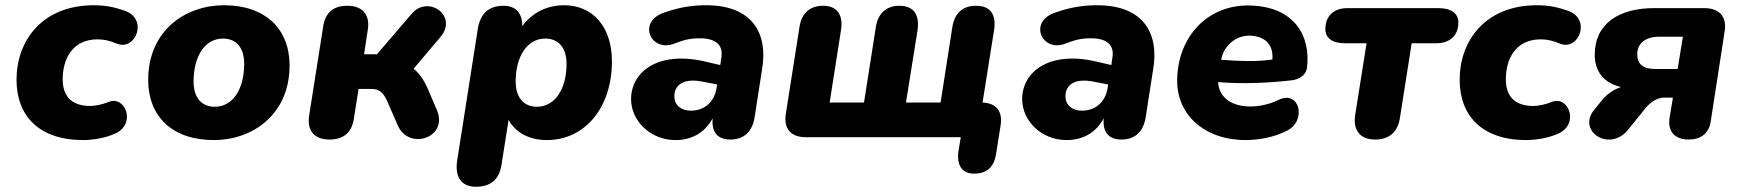

<svg xmlns="http://www.w3.org/2000/svg" viewBox="-20 -523 6632 732"><path d="M297 11C336 11 384 2 415 -12C502 -47 459 -159 396 -135C369 -124 342 -119 324 -119C249 -119 219 -160 219 -221C219 -295 254 -373 352 -373C376 -373 399 -368 427 -356C498 -329 547 -453 453 -483C418 -495 384 -503 338 -503C139 -503 43 -366 43 -219C43 -81 129 11 297 11Z M795 11C943 11 1084 -86 1084 -274C1084 -412 992 -503 834 -503C686 -503 545 -406 545 -218C545 -80 636 11 795 11ZM799 -116C748 -116 718 -151 718 -212C718 -307 760 -376 830 -376C881 -376 911 -341 911 -280C911 -185 869 -116 799 -116Z M1236 9C1289 9 1321 -17 1329 -70L1347 -184H1395C1423 -184 1440 -173 1455 -140L1497 -44C1539 52 1692 2 1645 -105L1609 -189C1596 -218 1579 -243 1557 -261L1660 -383C1727 -464 1611 -544 1549 -470L1417 -316H1368L1382 -408C1392 -467 1362 -501 1304 -501C1252 -501 1220 -476 1212 -421L1159 -85C1149 -25 1178 9 1236 9Z M1793 189C1851 189 1883 162 1892 105L1919 -66C1946 -16 2000 11 2064 11C2214 11 2313 -117 2313 -289C2313 -420 2241 -503 2130 -503C2065 -503 2008 -474 1971 -423C1972 -472 1947 -501 1900 -501C1844 -501 1812 -472 1802 -415L1723 89C1713 152 1740 189 1793 189ZM2027 -116C1977 -116 1946 -151 1946 -212C1946 -307 1989 -376 2059 -376C2109 -376 2140 -341 2140 -280C2140 -185 2097 -116 2027 -116Z M2555 11C2613 11 2665 -13 2697 -72C2692 -17 2718 9 2764 9C2816 9 2848 -20 2857 -76L2886 -263C2907 -393 2851 -503 2672 -503C2621 -503 2571 -496 2512 -475C2410 -441 2459 -326 2546 -355C2588 -371 2609 -377 2648 -377C2711 -377 2738 -350 2730 -303L2726 -275L2661 -290C2488 -328 2386 -249 2386 -145C2386 -62 2460 11 2555 11ZM2551 -156C2551 -196 2582 -228 2662 -211L2714 -201L2712 -188C2704 -136 2667 -101 2614 -101C2577 -101 2551 -122 2551 -156Z M3694 139C3742 139 3769 114 3777 67L3795 -46C3803 -99 3778 -130 3726 -132L3770 -409C3779 -469 3755 -501 3701 -501C3650 -501 3620 -473 3611 -421L3566 -132H3434L3478 -407C3487 -467 3463 -501 3409 -501C3360 -501 3327 -473 3319 -419L3274 -132H3143L3186 -406C3196 -466 3172 -501 3118 -501C3068 -501 3036 -473 3028 -420L2976 -89C2967 -32 2995 0 3052 0H3643L3634 54C3627 108 3648 139 3694 139Z M4046 11C4104 11 4156 -13 4188 -72C4183 -17 4209 9 4255 9C4307 9 4339 -20 4348 -76L4377 -263C4398 -393 4342 -503 4163 -503C4112 -503 4062 -496 4003 -475C3901 -441 3950 -326 4037 -355C4079 -371 4100 -377 4139 -377C4202 -377 4229 -350 4221 -303L4217 -275L4152 -290C3979 -328 3877 -249 3877 -145C3877 -62 3951 11 4046 11ZM4042 -156C4042 -196 4073 -228 4153 -211L4205 -201L4203 -188C4195 -136 4158 -101 4105 -101C4068 -101 4042 -122 4042 -156Z M4729 11C4779 11 4840 0 4887 -25C4963 -63 4935 -182 4854 -142C4824 -127 4784 -117 4747 -117C4675 -117 4627 -152 4624 -210C4721 -202 4820 -207 4906 -217C4929 -220 4959 -233 4963 -266C4977 -382 4919 -497 4747 -502C4588 -507 4470 -387 4468 -218C4466 -86 4572 11 4729 11ZM4636 -295 4637 -301C4647 -346 4689 -390 4749 -387C4810 -383 4835 -347 4831 -296C4769 -287 4702 -290 4636 -295Z M5223 9C5275 9 5308 -18 5317 -72L5362 -358H5455C5507 -358 5540 -387 5540 -437C5540 -472 5513 -492 5464 -492H5117C5065 -492 5033 -462 5033 -412C5033 -377 5060 -358 5109 -358H5190L5147 -87C5137 -28 5164 9 5223 9Z M5799 11C5838 11 5886 2 5917 -12C6004 -47 5961 -159 5898 -135C5871 -124 5844 -119 5826 -119C5751 -119 5721 -160 5721 -221C5721 -295 5756 -373 5854 -373C5878 -373 5901 -368 5929 -356C6000 -329 6049 -453 5955 -483C5920 -495 5886 -503 5840 -503C5641 -503 5545 -366 5545 -219C5545 -81 5631 11 5799 11Z M6418 9C6464 9 6495 -14 6502 -59L6555 -402C6565 -459 6535 -492 6478 -492H6286C6152 -492 6060 -433 6060 -314C6060 -251 6094 -207 6160 -191C6132 -182 6107 -164 6091 -145L6061 -108C5988 -27 6113 60 6186 -27L6253 -110C6274 -136 6301 -151 6325 -151H6358L6345 -72C6338 -21 6366 9 6418 9ZM6290 -260C6245 -260 6222 -278 6222 -316C6222 -357 6252 -383 6306 -383H6396L6376 -260Z"/></svg>

Font: SN Pro Heavy
Style: Italic
Weight: 800
Italic angle: -9°
Designer: Tobias Whetton
Foundry: Supernotes
Version: Version 1.001;Glyphs 3.2 (3249)